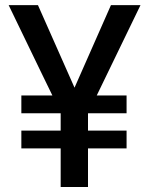

<svg xmlns="http://www.w3.org/2000/svg" viewBox="-20 -748 596 768"><path d="M131.8 -727.5Q175.8 -628.9 305.7 -335Q286.1 -324.2 226.6 -290Q172.9 -399.4 14.6 -727.5Q43.9 -727.5 131.8 -727.5ZM251 -335.9Q293.9 -433.6 423.8 -727.5Q453.1 -727.5 542 -727.5Q489.3 -618.2 330.1 -290Q310.5 -301.8 251 -335.9ZM332 -382.8Q332 -287.1 332 0Q304.7 0 222.7 0Q222.7 -95.7 222.7 -382.8Q250 -382.8 332 -382.8ZM486.3 -366.2Q486.3 -348.6 486.3 -294.9Q380.9 -294.9 65.4 -294.9Q65.4 -312.5 65.4 -366.2Q169.9 -366.2 486.3 -366.2ZM486.3 -225.6Q486.3 -208 486.3 -154.3Q380.9 -154.3 65.4 -154.3Q65.4 -171.9 65.4 -225.6Q169.9 -225.6 486.3 -225.6Z"/></svg>

Font: DeepSea
Style: Medium
Weight: 500
Designer: Stem
Version: Version 3.019;git-0a5106e0b